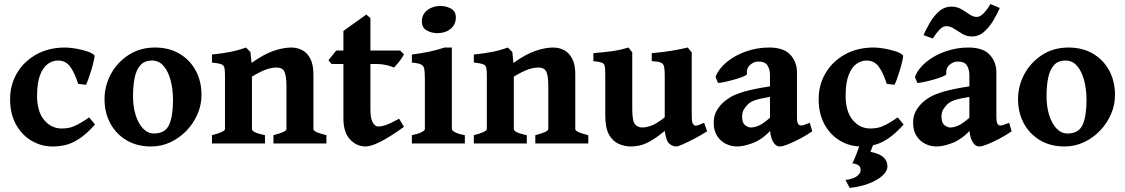

<svg xmlns="http://www.w3.org/2000/svg" viewBox="-20 -701 5497 938"><path d="M444.3 -92.8Q401.9 -45.4 366.2 -22.5Q330.6 0.5 299.1 7.6Q267.6 14.6 236.8 14.6Q182.1 14.6 134.8 -12.9Q87.4 -40.5 58.3 -92.5Q29.3 -144.5 29.3 -216.8Q29.3 -287.1 63.2 -344.2Q97.2 -401.4 157.7 -435.1Q218.3 -468.8 297.9 -468.8Q319.3 -468.8 348.9 -463.9Q378.4 -459 404.8 -450.4Q431.2 -441.9 441.9 -430.2Q442.9 -424.3 438.2 -404.1Q433.6 -383.8 426.3 -359.1Q418.9 -334.5 411.4 -314Q403.8 -293.5 399.4 -286.6L361.8 -291.5Q343.3 -349.6 321.3 -377.4Q299.3 -405.3 263.7 -405.3Q236.8 -405.3 213.4 -388.4Q189.9 -371.6 175.5 -333.7Q161.1 -295.9 161.1 -231.9Q161.1 -156.2 195.8 -114.7Q230.5 -73.2 281.7 -73.2Q300.3 -73.2 318.1 -76.9Q335.9 -80.6 358.9 -92.3Q381.8 -104 415.5 -127.4Z M964.4 -236.8Q964.4 -188 944.8 -143.1Q925.3 -98.1 891.1 -62.5Q856.9 -26.9 812.5 -6.1Q768.1 14.6 718.3 14.6Q649.4 14.6 598.4 -15.6Q547.4 -45.9 519 -98.1Q490.7 -150.4 490.7 -216.8Q490.7 -281.7 521.7 -339.1Q552.7 -396.5 608.4 -432.6Q664.1 -468.8 737.3 -468.8Q806.2 -468.8 857.2 -438.5Q908.2 -408.2 936.3 -356Q964.4 -303.7 964.4 -236.8ZM825.2 -212.4Q825.2 -264.2 813.7 -307.9Q802.2 -351.6 779.5 -378.4Q756.8 -405.3 723.1 -405.3Q686 -405.3 665.8 -382.3Q645.5 -359.4 637.7 -320.1Q629.9 -280.8 629.9 -231Q629.9 -179.7 642.8 -138.4Q655.8 -97.2 679 -73Q702.1 -48.8 731.9 -48.8Q786.6 -48.8 805.9 -90.8Q825.2 -132.8 825.2 -212.4Z M1315.9 0V-40.5Q1351.1 -49.8 1365.2 -56.9Q1379.4 -64 1379.4 -70.3V-279.8Q1379.4 -332 1369.1 -351.6Q1358.9 -371.1 1331.5 -371.1Q1310.5 -371.1 1284.4 -363Q1258.3 -355 1210.9 -326.7V-70.3Q1210.9 -53.7 1274.4 -40.5V0H1015.6V-40.5Q1079.1 -57.1 1079.1 -70.3V-332.5Q1079.1 -357.9 1076.4 -370.1Q1073.7 -382.3 1060.5 -387.2Q1047.4 -392.1 1015.6 -395.5V-434.6Q1066.9 -439.9 1105.2 -447.5Q1143.6 -455.1 1181.6 -468.8L1203.6 -446.8L1209 -393.6Q1270 -437 1317.6 -452.9Q1365.2 -468.8 1403.3 -468.8Q1431.6 -468.8 1456.1 -456.3Q1480.5 -443.8 1495.8 -415Q1511.2 -386.2 1511.2 -337.4V-70.3Q1511.2 -64 1523.7 -57.1Q1536.1 -50.3 1574.7 -40.5V0Z M1953.6 -81.5Q1883.8 -31.2 1838.1 -8.3Q1792.5 14.6 1766.6 14.6Q1722.2 14.6 1689.9 -20Q1657.7 -54.7 1657.7 -122.6V-388.2H1599.6L1584.5 -406.7L1622.6 -454.1H1657.7V-549.8L1769.5 -629.9L1789.6 -612.8V-454.1H1934.6L1953.6 -435.1Q1944.3 -418 1929.2 -398.7Q1914.1 -379.4 1904.3 -371.1Q1892.6 -377 1869.4 -382.6Q1846.2 -388.2 1824.7 -388.2H1789.6V-169.4Q1789.6 -122.1 1801 -102.5Q1812.5 -83 1827.1 -83Q1844.2 -83 1866.2 -90.6Q1888.2 -98.1 1929.7 -121.1Z M2207 -615.7Q2207 -581.1 2181.4 -560.1Q2155.8 -539.1 2116.7 -539.1Q2087.9 -539.1 2064.5 -552.5Q2041 -565.9 2041 -595.7Q2041 -630.9 2067.4 -651.4Q2093.8 -671.9 2131.3 -671.9Q2159.7 -671.9 2183.3 -658.9Q2207 -646 2207 -615.7ZM1992.2 0V-40.5Q2025.4 -47.4 2040.5 -55.7Q2055.7 -64 2055.7 -70.3V-312.5Q2055.7 -346.2 2053 -362.8Q2050.3 -379.4 2037.1 -386Q2023.9 -392.6 1992.2 -395.5V-434.6Q2037.6 -440.4 2076.7 -448.5Q2115.7 -456.5 2151.4 -468.8H2187.5V-70.3Q2187.5 -64.5 2201.4 -55.9Q2215.3 -47.4 2251 -40.5V0Z M2595.2 0V-40.5Q2630.4 -49.8 2644.5 -56.9Q2658.7 -64 2658.7 -70.3V-279.8Q2658.7 -332 2648.4 -351.6Q2638.2 -371.1 2610.8 -371.1Q2589.8 -371.1 2563.7 -363Q2537.6 -355 2490.2 -326.7V-70.3Q2490.2 -53.7 2553.7 -40.5V0H2294.9V-40.5Q2358.4 -57.1 2358.4 -70.3V-332.5Q2358.4 -357.9 2355.7 -370.1Q2353 -382.3 2339.8 -387.2Q2326.7 -392.1 2294.9 -395.5V-434.6Q2346.2 -439.9 2384.5 -447.5Q2422.9 -455.1 2460.9 -468.8L2482.9 -446.8L2488.3 -393.6Q2549.3 -437 2596.9 -452.9Q2644.5 -468.8 2682.6 -468.8Q2710.9 -468.8 2735.4 -456.3Q2759.8 -443.8 2775.1 -415Q2790.5 -386.2 2790.5 -337.4V-70.3Q2790.5 -64 2803 -57.1Q2815.4 -50.3 2854 -40.5V0Z M3434.6 -59.6Q3410.6 -43.9 3378.2 -26.6Q3345.7 -9.3 3318.8 2.7Q3292 14.6 3283.7 14.6Q3266.6 14.6 3250.5 1.7Q3234.4 -11.2 3227.5 -61.5Q3187 -28.3 3158 -12Q3128.9 4.4 3106.4 9.5Q3084 14.6 3063 14.6Q3032.7 14.6 3003.7 2.4Q2974.6 -9.8 2955.8 -42.5Q2937 -75.2 2937 -136.2V-332.5Q2937 -363.8 2934.6 -377.2Q2932.1 -390.6 2919.9 -395Q2907.7 -399.4 2878.9 -402.3V-441.4Q2932.6 -445.8 2970 -450.9Q3007.3 -456.1 3050.3 -468.8L3068.8 -444.8V-168Q3068.8 -110.4 3082 -94.2Q3095.2 -78.1 3119.1 -78.1Q3136.2 -78.1 3162.4 -87.4Q3188.5 -96.7 3227.5 -127.9V-332.5Q3227.5 -361.8 3224.1 -376.2Q3220.7 -390.6 3207.5 -395.8Q3194.3 -400.9 3164.1 -402.3V-441.4Q3217.8 -445.8 3260 -452.9Q3302.2 -460 3339.8 -468.8L3359.4 -444.8V-143.6Q3359.4 -113.8 3361.8 -104.5Q3364.3 -95.2 3370.6 -89.8Q3376 -85.4 3385.5 -87.9Q3395 -90.3 3419.9 -101.1Z M3948.2 -59.6Q3920.9 -40.5 3888.9 -23.7Q3856.9 -6.8 3830.1 3.9Q3803.2 14.6 3790 14.6Q3769 14.6 3755.4 -11Q3741.7 -36.6 3741.7 -80.1V-333Q3741.7 -362.3 3729.5 -381.3Q3717.3 -400.4 3684.1 -400.4Q3663.6 -400.4 3644.8 -384.3Q3626 -368.2 3628.9 -338.9Q3629.4 -334.5 3610.4 -326.7Q3591.3 -318.8 3564.7 -311.5Q3538.1 -304.2 3515.6 -299.6Q3493.2 -294.9 3487.3 -296.4L3475.6 -325.2Q3491.7 -366.2 3531.5 -398.7Q3571.3 -431.2 3625.2 -450Q3679.2 -468.8 3737.3 -468.8Q3809.1 -468.8 3841.3 -433.3Q3873.5 -397.9 3873.5 -347.7V-126Q3873.5 -87.9 3893.1 -87.9Q3899.9 -87.9 3908.2 -90.6Q3916.5 -93.3 3936 -101.1ZM3746.6 -228.5Q3692.9 -219.7 3669.4 -211.7Q3646 -203.6 3633.8 -191.4Q3621.1 -178.7 3613.3 -165Q3605.5 -151.4 3605.5 -131.3Q3605.5 -100.1 3620.6 -89.1Q3635.7 -78.1 3648.4 -78.1Q3664.1 -78.1 3686 -86.9Q3708 -95.7 3746.6 -129.9L3750.5 -69.3Q3704.6 -20 3659.2 -2.7Q3613.8 14.6 3580.6 14.6Q3552.2 14.6 3526.1 1.7Q3500 -11.2 3483.4 -37.1Q3466.8 -63 3466.8 -100.6Q3466.8 -132.3 3478.5 -155Q3490.2 -177.7 3508.3 -195.8Q3524.4 -211.9 3548.3 -226.3Q3572.3 -240.7 3618.7 -254.2Q3665 -267.6 3746.6 -279.8Z M4394.5 -92.8Q4352.1 -45.4 4316.4 -22.5Q4280.8 0.5 4249.3 7.6Q4217.8 14.6 4187 14.6Q4132.3 14.6 4085 -12.9Q4037.6 -40.5 4008.5 -92.5Q3979.5 -144.5 3979.5 -216.8Q3979.5 -287.1 4013.4 -344.2Q4047.4 -401.4 4107.9 -435.1Q4168.5 -468.8 4248 -468.8Q4269.5 -468.8 4299.1 -463.9Q4328.6 -459 4355 -450.4Q4381.3 -441.9 4392.1 -430.2Q4393.1 -424.3 4388.4 -404.1Q4383.8 -383.8 4376.5 -359.1Q4369.1 -334.5 4361.6 -314Q4354 -293.5 4349.6 -286.6L4312 -291.5Q4293.5 -349.6 4271.5 -377.4Q4249.5 -405.3 4213.9 -405.3Q4187 -405.3 4163.6 -388.4Q4140.1 -371.6 4125.7 -333.7Q4111.3 -295.9 4111.3 -231.9Q4111.3 -156.2 4146 -114.7Q4180.7 -73.2 4231.9 -73.2Q4250.5 -73.2 4268.3 -76.9Q4286.1 -80.6 4309.1 -92.3Q4332 -104 4365.7 -127.4ZM4315.4 111.8Q4315.4 135.7 4290 158.2Q4264.6 180.7 4222.9 196.3Q4181.2 211.9 4130.9 216.8L4110.4 178.2Q4149.9 172.9 4167.2 159.2Q4184.6 145.5 4184.6 129.9Q4184.6 113.3 4173.3 106Q4162.1 98.6 4143.6 97.2Q4143.6 97.2 4147.9 89.1Q4152.3 81.1 4162.8 54.9Q4173.3 28.8 4190.4 -25.4L4257.8 -24.4L4232.4 41Q4315.4 55.7 4315.4 111.8Z M4922.4 -59.6Q4895 -40.5 4863 -23.7Q4831.1 -6.8 4804.2 3.9Q4777.3 14.6 4764.2 14.6Q4743.2 14.6 4729.5 -11Q4715.8 -36.6 4715.8 -80.1V-333Q4715.8 -362.3 4703.6 -381.3Q4691.4 -400.4 4658.2 -400.4Q4637.7 -400.4 4618.9 -384.3Q4600.1 -368.2 4603 -338.9Q4603.5 -334.5 4584.5 -326.7Q4565.4 -318.8 4538.8 -311.5Q4512.2 -304.2 4489.7 -299.6Q4467.3 -294.9 4461.4 -296.4L4449.7 -325.2Q4465.8 -366.2 4505.6 -398.7Q4545.4 -431.2 4599.4 -450Q4653.3 -468.8 4711.4 -468.8Q4783.2 -468.8 4815.4 -433.3Q4847.7 -397.9 4847.7 -347.7V-126Q4847.7 -87.9 4867.2 -87.9Q4874 -87.9 4882.3 -90.6Q4890.6 -93.3 4910.2 -101.1ZM4720.7 -228.5Q4667 -219.7 4643.6 -211.7Q4620.1 -203.6 4607.9 -191.4Q4595.2 -178.7 4587.4 -165Q4579.6 -151.4 4579.6 -131.3Q4579.6 -100.1 4594.7 -89.1Q4609.9 -78.1 4622.6 -78.1Q4638.2 -78.1 4660.2 -86.9Q4682.1 -95.7 4720.7 -129.9L4724.6 -69.3Q4678.7 -20 4633.3 -2.7Q4587.9 14.6 4554.7 14.6Q4526.4 14.6 4500.2 1.7Q4474.1 -11.2 4457.5 -37.1Q4440.9 -63 4440.9 -100.6Q4440.9 -132.3 4452.6 -155Q4464.4 -177.7 4482.4 -195.8Q4498.5 -211.9 4522.5 -226.3Q4546.4 -240.7 4592.8 -254.2Q4639.2 -267.6 4720.7 -279.8ZM4864.3 -662.1Q4853 -635.7 4834.2 -603.3Q4815.4 -570.8 4789.1 -546.9Q4762.7 -522.9 4727.5 -522.9Q4702.6 -522.9 4681.4 -535.6Q4660.2 -548.3 4640.9 -560.8Q4621.6 -573.2 4602.5 -573.2Q4586.9 -573.2 4570.6 -556.6Q4554.2 -540 4537.1 -512.7L4491.7 -529.3Q4503.4 -556.2 4522 -588.6Q4540.5 -621.1 4566.9 -644.8Q4593.3 -668.5 4628.4 -668.5Q4655.8 -668.5 4676.8 -656Q4697.8 -643.6 4716.1 -630.9Q4734.4 -618.2 4752.4 -618.2Q4767.6 -618.2 4784.9 -635.5Q4802.2 -652.8 4818.8 -681.2Z M5427.2 -236.8Q5427.2 -188 5407.7 -143.1Q5388.2 -98.1 5354 -62.5Q5319.8 -26.9 5275.4 -6.1Q5231 14.6 5181.2 14.6Q5112.3 14.6 5061.3 -15.6Q5010.3 -45.9 4981.9 -98.1Q4953.6 -150.4 4953.6 -216.8Q4953.6 -281.7 4984.6 -339.1Q5015.6 -396.5 5071.3 -432.6Q5127 -468.8 5200.2 -468.8Q5269 -468.8 5320.1 -438.5Q5371.1 -408.2 5399.2 -356Q5427.2 -303.7 5427.2 -236.8ZM5288.1 -212.4Q5288.1 -264.2 5276.6 -307.9Q5265.1 -351.6 5242.4 -378.4Q5219.7 -405.3 5186 -405.3Q5148.9 -405.3 5128.7 -382.3Q5108.4 -359.4 5100.6 -320.1Q5092.8 -280.8 5092.8 -231Q5092.8 -179.7 5105.7 -138.4Q5118.7 -97.2 5141.8 -73Q5165 -48.8 5194.8 -48.8Q5249.5 -48.8 5268.8 -90.8Q5288.1 -132.8 5288.1 -212.4Z"/></svg>

Font: Gentium Book Plus
Style: Bold
Weight: 700
Designer: Victor Gaultney, Annie Olsen, Iska Routamaa, Becca Hirsbrunner
Foundry: SIL International
Version: Version 6.101